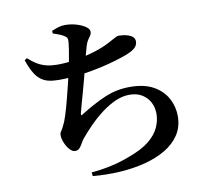

<svg xmlns="http://www.w3.org/2000/svg" viewBox="-89 -902 1179 1058"><g transform="rotate(-10 500.0 -372.5)"><path d="M102.2 -654.7Q126.6 -632 151.1 -617.6Q175.6 -603.2 203 -596.8Q230.3 -590.4 261.8 -590.4Q315.2 -590.4 370.6 -600.3Q426 -610.2 474.9 -625.5Q523.7 -640.9 555.5 -657.9Q585.5 -674.1 599.8 -681.6Q614.2 -689.2 620.9 -689.2Q631.5 -689.2 646.3 -687.3Q661 -685.4 675.7 -680.6Q690.5 -675.8 700.3 -666.2Q710.1 -656.6 710.1 -641.1Q710.1 -621.6 694.7 -606.8Q679.4 -592 645.1 -578.6Q621.5 -569.5 580.8 -557.1Q540.2 -544.7 487.7 -533.1Q435.2 -521.5 375.9 -513.8Q316.6 -506.2 255.9 -506.2Q223.5 -506.2 198.9 -511.8Q174.4 -517.5 154.8 -532.3Q135.2 -547.2 119.2 -574.3Q103.3 -601.5 88.1 -645.5ZM265.8 -764.4 265.5 -779.2Q286.4 -787.8 303.9 -793.1Q321.5 -798.4 339.1 -798.4Q373.2 -798.4 403.8 -789.3Q434.4 -780.2 453.8 -766.5Q473.2 -752.8 473.2 -738.9Q473.2 -725.8 466.7 -716.5Q460.3 -707.2 452.1 -695.3Q443.9 -683.4 437.7 -662.1Q431 -640.1 423.5 -610.5Q416 -580.9 407.2 -544.2Q399.4 -514.1 390.2 -478.8Q380.9 -443.6 371.2 -409.4Q361.5 -375.2 354.1 -348.1Q346.7 -320.9 342.6 -305.1Q340.5 -295.6 342.5 -293.5Q344.5 -291.3 353.3 -297.8Q428.6 -345 493.7 -372.6Q558.9 -400.2 633.1 -400.2Q713.1 -400.2 764.3 -371.4Q815.6 -342.6 840.6 -296.2Q865.7 -249.8 865.7 -196.5Q865.7 -137.2 836.7 -92.8Q807.8 -48.4 756.6 -18.1Q705.5 12.2 639 29.2Q572.5 46.2 497.6 50.6Q422.7 54.9 346.8 48.2L344.5 27.1Q401.3 22.4 456.2 10.2Q511.1 -2 562.6 -22.1Q636.5 -48.8 677.7 -82.7Q719 -116.7 735.6 -154.7Q752.2 -192.6 752.2 -229.8Q752.2 -263.9 737.6 -292.9Q723 -321.8 694.1 -340Q665.3 -358.2 623.3 -358.2Q582.8 -358.2 542.1 -339.7Q501.5 -321.3 463.4 -292Q425.2 -262.7 393 -229.8Q360.9 -196.9 336.5 -167.8Q326.9 -156.5 318.9 -141.4Q310.9 -126.3 301.2 -115.6Q291.5 -104.9 276.2 -104.9Q260.4 -104.9 245.6 -121.4Q230.8 -137.9 221.1 -161Q211.3 -184.1 211.3 -205.1Q211.3 -216.7 217.2 -224.2Q223.1 -231.8 233.8 -253.5Q243.5 -270.9 255 -306.9Q266.5 -342.9 277.9 -386.8Q289.3 -430.7 299.5 -472.6Q309.6 -514.6 316.3 -544.7Q323.3 -575.9 328.7 -605.2Q334.2 -634.5 338.1 -659.2Q342 -683.9 343.4 -700.2Q345.2 -718.4 341.2 -725.5Q337.3 -732.7 324.6 -740.1Q313.3 -746.8 299.4 -752.5Q285.5 -758.3 265.8 -764.4Z"/></g></svg>

Font: Noto Serif SC
Style: Regular
Weight: 200
Designer: Ryoko NISHIZUKA 西塚涼子 (kana & ideographs); Frank Grießhammer (Latin, Greek & Cyrillic); Wenlong ZHANG 张文龙 (bopomofo); San
Foundry: Adobe
Version: Version 2.001;hotconv 1.1.0;makeotfexe 2.6.0